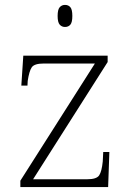

<svg xmlns="http://www.w3.org/2000/svg" viewBox="-20 -763 534 783"><path d="M63 0V-26L367 -504H159Q120 -504 109.5 -488.5Q99 -473 93 -433L92 -414H67L75 -536H419V-510L115 -32H336Q374 -32 384.5 -48Q395 -64 399 -104L401 -143H426L421 0ZM245 -653Q232 -653 223.5 -662.5Q215 -672 215 -698Q215 -724 223.5 -733.5Q232 -743 245 -743Q259 -743 267 -733.5Q275 -724 275 -698Q275 -672 267 -662.5Q259 -653 245 -653Z"/></svg>

Font: Noto Serif Bengali ExtraLight
Style: Regular
Weight: 250
Version: Version 2.003